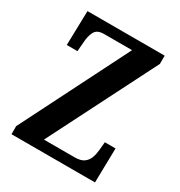

<svg xmlns="http://www.w3.org/2000/svg" viewBox="-169 -831 888 948"><g transform="rotate(30 275.0 -357.0)"><path d="M34 0V-46L342 -657H182Q143 -657 130 -632Q117 -607 115 -569L111 -518H50L55 -714H495V-667L186 -57H361Q396 -57 414 -70.5Q432 -84 439.5 -105.5Q447 -127 449 -152L453 -196H514L510 0Z"/></g></svg>

Font: Noto Serif Thai ExtraCondensed
Style: Bold
Weight: 700
Width: 2
Designer: Monotype Design Team
Foundry: Monotype Imaging Inc.
Version: Version 2.002; ttfautohint (v1.8.4.7-5d5b)